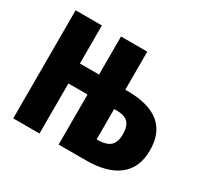

<svg xmlns="http://www.w3.org/2000/svg" viewBox="-120 -674 844 817"><g transform="rotate(30 302.5 -265.5)"><path d="M385 -344H395Q605 -344 605 -173Q605 -87 549.5 -43.5Q494 0 390 0H256V-246H162V0H33V-531H162V-344H256V-531H385ZM385 -249V-100H388Q431 -100 451 -117Q471 -134 471 -175Q471 -213 454 -231Q437 -249 400 -249Z"/></g></svg>

Font: Fira Mono
Style: Bold
Weight: 700
Monospace: yes
Designer: Carrois Corporate & Edenspiekermann AG
Foundry: Carrois Corporate GbR & Edenspiekermann AG
Version: Version 3.206